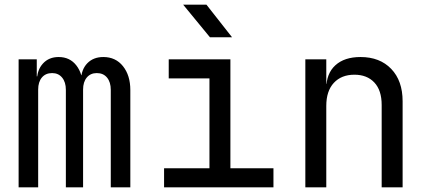

<svg xmlns="http://www.w3.org/2000/svg" viewBox="-20 -805 1840 825"><path d="M60 0V-550H138V-477H158L139 -460Q139 -504 164.5 -532Q190 -560 232 -560Q280 -560 308 -524Q336 -488 336 -430L309 -482H351L328 -460Q329 -506 355 -533Q381 -560 424 -560Q477 -560 508.5 -520.5Q540 -481 540 -418V0H456V-419Q456 -452 440 -471.5Q424 -491 396 -491Q369 -491 353 -472Q337 -453 337 -420V0H263V-419Q263 -452 247 -471.5Q231 -491 204 -491Q176 -491 160 -472Q144 -453 144 -420V0Z M685 0V-82H880V-468H705V-550H970V-82H1155V0ZM882 -645 767 -785H867L977 -645Z M1292 0V-550H1382V-445H1401L1382 -424Q1382 -489 1421 -524.5Q1460 -560 1529 -560Q1612 -560 1661 -509Q1710 -458 1710 -370V0H1620V-354Q1620 -417 1588.5 -450.5Q1557 -484 1503 -484Q1447 -484 1414.5 -449Q1382 -414 1382 -350V0Z"/></svg>

Font: Atlassian Mono
Style: Regular
Weight: 400
Monospace: yes
Designer: Philipp Nurullin, Konstantin Bulenkov
Foundry: Modifications by Atlassian Pty Ltd, manufactured by JetBrains
Version: Version 2.304